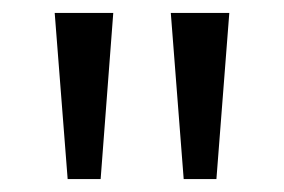

<svg xmlns="http://www.w3.org/2000/svg" viewBox="-20 -734 441 298"><path d="M155.8 -713.9 136.2 -456.1H85L64.9 -713.9ZM335.9 -713.9 315.9 -456.1H265.1L245.1 -713.9Z"/></svg>

Font: f05544669
Style: Regular
Weight: 400
Foundry: Ascender Corporation
Version: Version 1.10